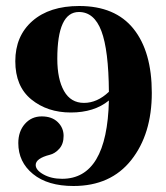

<svg xmlns="http://www.w3.org/2000/svg" viewBox="-20 -608 555 640"><path d="M244 -588Q364 -588 425 -512Q486 -436 486 -298.5Q486 -161 417.5 -74.5Q349 12 225 12Q139 12 90 -28Q41 -68 41 -131Q41 -170 63 -195Q85 -220 119 -220Q153 -220 172.5 -201Q192 -182 192 -155Q192 -128 177.5 -112Q163 -96 146 -92Q99 -80 99 -58Q99 -41 125 -26.5Q151 -12 187 -12Q337 -12 343 -273Q294 -233 216 -233Q138 -233 84.5 -276.5Q31 -320 31 -404Q31 -488 88 -538Q145 -588 244 -588ZM171 -412Q171 -344 193.5 -304.5Q216 -265 260 -265Q304 -265 343 -302Q342 -441 318 -504.5Q294 -568 243 -568Q171 -568 171 -412Z"/></svg>

Font: Rozha One
Style: Regular
Weight: 400
Designer: Tim Donaldson, Indian Type Foundry
Foundry: Indian Type Foundry
Version: Version 1.300;PS 1.0;hotconv 1.0.78;makeotf.lib2.5.61930; tt